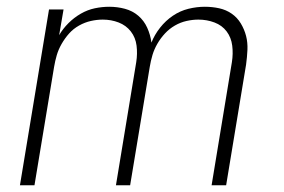

<svg xmlns="http://www.w3.org/2000/svg" viewBox="-20 -548 840 568"><path d="M39 0 125 -520H168L155 -444Q166 -463 182.5 -479.5Q199 -496 219 -507.5Q239 -519 260.5 -523.5Q282 -528 303 -528Q327 -528 349.5 -522Q372 -516 389 -501.5Q406 -487 415.5 -466Q425 -445 428 -422Q437 -445 453.5 -466Q470 -487 491.5 -501.5Q513 -516 537.5 -522Q562 -528 586 -528Q608 -528 628.5 -523.5Q649 -519 665.5 -507.5Q682 -496 692.5 -478.5Q703 -461 708 -441.5Q713 -422 712 -400.5Q711 -379 708 -357L649 0H606L666 -364Q670 -389 667 -413Q664 -437 650.5 -455Q637 -473 614.5 -481.5Q592 -490 567 -490Q550 -490 532 -486Q514 -482 497.5 -472.5Q481 -463 468 -449Q455 -435 445.5 -418.5Q436 -402 431 -385Q426 -368 423 -350L365 0H323L383 -364Q387 -389 384 -413Q381 -437 367 -455Q353 -473 331 -481.5Q309 -490 284 -490Q267 -490 249 -486Q231 -482 214 -472.5Q197 -463 184.5 -449Q172 -435 162.5 -418.5Q153 -402 148 -385Q143 -368 140 -350L82 0Z"/></svg>

Font: Iosevka Aile Extralight
Style: Italic
Weight: 200
Italic angle: -9°
Designer: Belleve Invis
Foundry: Belleve Invis
Version: Version 31.1.0; ttfautohint (v1.8.4)